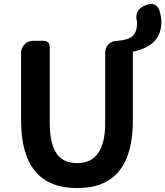

<svg xmlns="http://www.w3.org/2000/svg" viewBox="-20 -950 847 984"><path d="M376 14Q88 14 88 -333V-676Q88 -705 106 -723Q124 -741 153 -741H161H201Q235 -741 235 -707V-320Q235 -209 273 -159Q307 -114 376 -114Q519 -114 519 -320V-530V-678Q519 -707 536.5 -724Q554 -741 582 -741H585Q631 -745 653 -760Q682 -781 682 -827Q682 -833 682 -839Q666 -898 725 -923Q776 -944 796 -900Q807 -865 807 -837Q807 -715 661 -685V-333Q661 14 376 14Z"/></svg>

Font: GenSenRounded2 TW B
Style: Regular
Weight: 700
Version: Version 2.000;PS 2;hotconv 16.6.51;makeotf.lib2.5.65220 DEVE